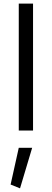

<svg xmlns="http://www.w3.org/2000/svg" viewBox="-20 -726 287 1068"><path d="M84.4 96.1 39 300.5 91.4 321.7 158.9 96.1ZM163.8 0V-706.1H84.4V0Z"/></svg>

Font: Estedad-FD VF
Style: Regular
Weight: 100
Designer: Amin Abedi
Version: Version 7.3